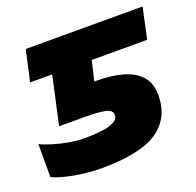

<svg xmlns="http://www.w3.org/2000/svg" viewBox="-104 -662 798 781"><g transform="rotate(-20 295.0 -271.0)"><path d="M206.1 9.8Q170.4 9.8 131.3 4.9Q92.3 0 57.4 -8.5Q22.5 -17.1 0 -27.8V-170.9Q20 -160.6 52.2 -150.9Q84.5 -141.1 119.6 -135Q154.8 -128.9 183.1 -128.9Q263.2 -128.9 298.1 -141.1Q333 -153.3 333 -175.8Q333 -196.3 305.4 -203.1Q277.8 -210 210.9 -210H104L149.9 -418H54.2L84 -551.8H589.8L561 -418H320.8L300.8 -332H314.9Q373.5 -332 421.6 -318.8Q469.7 -305.7 498.3 -275.1Q526.9 -244.6 526.9 -191.9Q526.9 -92.3 451.7 -41.3Q376.5 9.8 206.1 9.8Z"/></g></svg>

Font: Open Sans ExtraBold
Style: Italic
Weight: 800
Italic angle: -12°
Designer: Monotype Design Team
Foundry: Monotype Imaging Inc.
Version: Version 3.000; ttfautohint (v1.8.4)